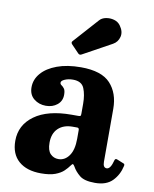

<svg xmlns="http://www.w3.org/2000/svg" viewBox="-88 -857 748 933"><g transform="rotate(10 285.5 -390.0)"><path d="M28.5 -124.5Q28.5 -202.5 93.5 -249.5Q158.5 -296.5 276 -296.5H309Q317.5 -296.5 319.8 -298.5Q322 -300.5 322 -309.5V-358.5Q322 -403 309.2 -434.2Q296.5 -465.5 253.5 -465.5Q231.5 -465.5 213.8 -458Q196 -450.5 196 -441Q196 -433.5 203 -429Q210 -424.5 216.8 -415.5Q223.5 -406.5 223.5 -385.5Q223.5 -354.5 200.8 -336Q178 -317.5 145 -317.5Q110.5 -317.5 85.8 -337.5Q61 -357.5 61 -394.5Q61 -433 87.8 -464Q114.5 -495 164 -513.2Q213.5 -531.5 281.5 -531.5Q383.5 -531.5 427 -484.2Q470.5 -437 470.5 -359.5V-98.5Q470.5 -69.5 489 -69.5Q508 -69.5 519.5 -115Q522.5 -124.5 531.5 -121L566 -107Q572.5 -104.5 570 -95Q560.5 -51 530.8 -20.5Q501 10 445 10H444.5Q392 10 368.8 -9.2Q345.5 -28.5 333.5 -50.5Q328 -60 324.5 -61Q321 -62 314.5 -52.5Q305 -39 290 -24.5Q275 -10 248.5 0Q222 10 178.5 10Q108 10 68.2 -24.8Q28.5 -59.5 28.5 -124.5ZM194 -144.5Q194 -106 210.2 -89.5Q226.5 -73 249.5 -73Q281.5 -73 302.2 -102Q323 -131 323 -186V-229Q323 -240 313.5 -240H291Q246.5 -240 220.2 -215Q194 -190 194 -144.5ZM256 -595.5 219.5 -633.5Q211 -642.5 219.5 -650.5L327 -770.5Q338.5 -784 358.8 -788Q379 -792 399 -786.5Q419 -781 430.5 -765Q451 -737 444.5 -710.5Q438 -684 414.5 -671L273.5 -593.5Q263.5 -587.5 256 -595.5Z"/></g></svg>

Font: Besley* Narrow
Style: Bold
Weight: 700
Width: 4
Designer: Owen Earl
Foundry: indestructible type*
Version: Version 3.000; ttfautohint (v1.8.3)